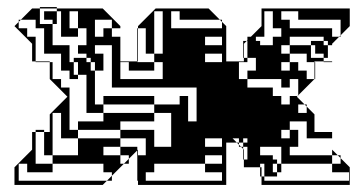

<svg xmlns="http://www.w3.org/2000/svg" viewBox="-20 -524 1032 544"><path d="M297 -444V-468H249V-420H273V-444ZM609 -444V-462L603 -468H489V-492H465V-444ZM729 -492V-420H777V-444H753V-492ZM393 -396V-420H371V-396ZM609 -396V-420H561V-396ZM561 -372V-348H609V-372ZM849 -204V-222L843 -228H825V-204ZM777 -156V-132H801V-156ZM669 -120H657V-132H639L651 -120H657V-114L663 -108H669V-102L671 -100V-72H681V-108H669V-120H681V-132H669ZM489 -180H513V-156H561V-108H609V-132H489ZM561 -60H609V-84H561ZM393 -60V-36H371V-60ZM753 -60V-36H765V-24H729V-60H717V-50H721V-24H729V-12H969V-36H921V-60H777V-108H717V-84H753V-72H765V-60H777V-36H765V-60ZM393 -396H371V-372H393ZM909 -360H897V-372H873V-396H861V-408H897V-396H909ZM441 -492H417V-372H441ZM873 -324H871V-348H849V-372H801V-396H753V-420H691L721 -450V-500H971V-450L945 -424V-420H941L945 -424V-468H825V-492H777V-468H801V-444H921V-420H941L921 -400V-396H909V-408H897V-420H801V-396H861V-360H897V-350H871V-348H873ZM921 -348H897V-350H921ZM873 -300H871V-324H873ZM777 -324H801V-348H777ZM189 -312H201V-300H177V-324H153V-372H105V-444H81V-468H39L71 -500H93V-456H129V-396H177V-348H189ZM729 -252V-228H753V-204H777V-180H729V-204H705V-252H681V-228H633V-252H609V-348H633V-276H681V-252ZM561 -324H585V-228H633V-204H681V-180H657V-168H669V-156H681V-180H705V-132H669V-156H657V-168H621V-156H633V-138L621 -150V-156H561V-180H633V-204H561ZM129 -84H201V-132H153V-204H129ZM393 -60H371V-84H393ZM273 -180V-204H225V-252H249V-228H273V-204H417V-180H321V-156H417V-108H465V-204H417V-228H273V-252H417V-228H489V-252H513V-180H537V-276H297V-396H249V-372H273V-324H249V-252H225V-312H201V-348H189V-360H225V-348H237V-324H249V-348H237V-360H225V-372H201V-396H225V-444H201V-492H177V-444H201V-420H153V-468H141V-456H129V-468H105V-492H141V-468H153V-492H141V-500H93V-504H141V-500H271L321 -450V-444H297V-420H321V-350H369V-348H417V-324H345V-348H321V-300H441V-348H417V-372H371V-350H369V-444H371V-420H393V-444H371V-450L421 -500H571L603 -468H609V-462L621 -450V-350H671V-360H669V-408H679L671 -400V-360H681V-348H657V-300H681V-324H705V-360H681V-408H679L681 -410V-420H705V-408H717V-396H777V-372H801V-348H825V-324H849V-300H871L825 -254V-252H823L825 -254V-300H801V-276H777V-300H681V-276H753V-252H777V-228H801V-252H823L821 -250L843 -228H849V-222L871 -200V-150H921V-132H849V-180H801V-156H825V-108H801V-84H921V-60H945V-76L937 -84H921V-100L937 -84H945V-76L971 -50V0H721V-24H717V-50H671V-72H669V-102L663 -108H657V-114L651 -120H621V0H371V-12H369V-98L371 -100V-84H393V-132H321V-156H201V-180ZM273 -36V-60H129V-84H105V-150H121V-200L171 -250L121 -300V-348H81V-350H71V-400L21 -450L33 -462V-468H39L33 -462V-444H57V-420H81V-350H121V-348H129V-300H153V-276H177V-156H201V-132H321V-108H369V-98L345 -74V-60H331L345 -74V-84H321V-108H273V-84H321V-60H331L297 -26V-12H283L297 -26V-36ZM21 0V-50L71 -100V-150H81V-156H105V-150H81V-60H129V-36H57V-60H33V-12H283L271 0ZM561 -36V-60H417V-36H393V-12H371V-36H393V-12H609V-36Z"/></svg>

Font: Rubik Broken Fax
Style: Regular
Weight: 400
Designer: Hubert and Fischer, NaN
Foundry: Hubert and Fischer, NaN
Version: Version 2.201